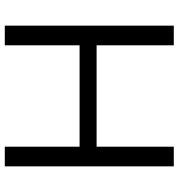

<svg xmlns="http://www.w3.org/2000/svg" viewBox="8 -753 745 801"><g transform="rotate(-90 380.5 -352.5)"><path d="M87 0V-705H169V-393H592V-705H674V0H592V-322H169V0Z"/></g></svg>

Font: NunitoSans1
Style: Book
Weight: 400
Designer: Vernon Adams
Foundry: Vernon Adams
Version: Version 3.101;gftools[0.9.27]